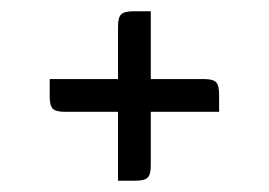

<svg xmlns="http://www.w3.org/2000/svg" viewBox="-20 -532 476 340"><path d="M247 -512V-392H341Q357 -392 362.5 -386.5Q368 -381 368 -365V-334H247V-239Q247 -223 241.5 -217.5Q236 -212 220 -212H189V-334H95Q79 -334 73.5 -339.5Q68 -345 68 -361V-392H189V-485Q189 -501 194.5 -506.5Q200 -512 216 -512Z"/></svg>

Font: Rationale
Style: Regular
Weight: 400
Designer: Cyreal (www.cyreal.org)
Foundry: Cyreal (www.cyreal.org)
Version: Version 1.011